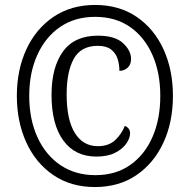

<svg xmlns="http://www.w3.org/2000/svg" viewBox="-20 -745 766 775"><path d="M363 10Q266 10 195 -38.5Q124 -87 86 -170.5Q48 -254 48 -358Q48 -463 86.5 -546Q125 -629 196 -677Q267 -725 364 -725Q461 -725 531.5 -677Q602 -629 640 -546Q678 -463 678 -358Q678 -252 639.5 -169Q601 -86 530.5 -38Q460 10 363 10ZM365 -38Q447 -38 505.5 -79Q564 -120 595.5 -192Q627 -264 627 -358Q627 -452 595 -524Q563 -596 504.5 -636.5Q446 -677 364 -677Q282 -677 222.5 -636Q163 -595 130.5 -523Q98 -451 98 -358Q98 -264 131 -191.5Q164 -119 224 -78.5Q284 -38 365 -38ZM369 -113Q283 -113 235.5 -178Q188 -243 188 -362Q188 -474 234.5 -537.5Q281 -601 375 -601Q444 -601 476.5 -571Q509 -541 509 -507Q509 -484 495 -471.5Q481 -459 462 -459Q462 -485 454.5 -508Q447 -531 428 -545.5Q409 -560 375 -560Q307 -560 278 -508Q249 -456 249 -364Q249 -262 282 -208.5Q315 -155 375 -155Q419 -155 445 -179.5Q471 -204 484 -237Q505 -228 505 -207Q505 -187 489.5 -165Q474 -143 444 -128Q414 -113 369 -113Z"/></svg>

Font: Noto Serif Armenian Condensed Medium
Style: Regular
Weight: 500
Width: 3
Designer: Monotype Design Team
Foundry: Monotype Imaging Inc.
Version: Version 2.008; ttfautohint (v1.8.4.7-5d5b)